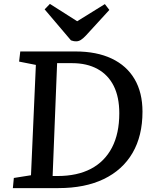

<svg xmlns="http://www.w3.org/2000/svg" viewBox="-20 -965 791 985"><path d="M46 0 51 -52 139 -66 164 -632 78 -649 84 -701H367Q476 -701 553 -664.5Q630 -628 670.5 -559Q711 -490 711 -392Q711 -268 660 -180.5Q609 -93 512.5 -46.5Q416 0 280 0ZM250 -62H275Q376 -62 446.5 -99Q517 -136 554.5 -208Q592 -280 592 -384Q592 -467 563.5 -524Q535 -581 480.5 -611Q426 -641 350 -641H273ZM209 -917 236 -945 376 -856 518 -944 541 -914 421 -783Q406 -767 394.5 -760Q383 -753 371 -753Q362 -753 356 -754.5Q350 -756 344 -758Z"/></svg>

Font: Literata Medium
Style: Italic
Weight: 500
Italic angle: -2°
Designer: Latin by Veronika Burian and Jose Scaglione. Greek by Irene Vlachou. Cyrillic by Vera Evstafieva
Foundry: TypeTogether
Version: Version 3.103;gftools[0.9.29]